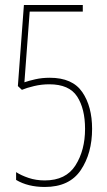

<svg xmlns="http://www.w3.org/2000/svg" viewBox="-20 -734 427 763"><path d="M77 -407 98 -688H309V-714H75L51 -392L67 -377Q86 -385 115.5 -392Q145 -399 176 -399Q255 -399 286.5 -350.5Q318 -302 318 -222Q318 -137 280 -77Q242 -17 158 -17Q123 -17 93.5 -27Q64 -37 44 -50V-19Q91 9 158 9Q256 9 301 -58Q346 -125 346 -222Q346 -311 307 -368Q268 -425 178 -425Q147 -425 120.5 -419Q94 -413 77 -407Z"/></svg>

Font: Noto Sans Arabic Condensed Thin
Style: Regular
Weight: 250
Width: 3
Designer: Nadine Chahine
Foundry: Monotype Imaging Inc.
Version: 1.001